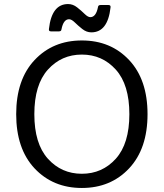

<svg xmlns="http://www.w3.org/2000/svg" viewBox="-20 -915 810 950"><path d="M150.9 -82C211.8 -17.3 289.8 15.1 385 15.1C480.2 15.1 558.2 -17.3 618.9 -82C679.6 -146.8 710 -236.2 710 -350.1C710 -464 679.6 -553.3 618.9 -617.9C558.2 -682.5 480.2 -714.8 385 -714.8C289.8 -714.8 211.8 -682.5 151.1 -617.9C90.4 -553.3 60.1 -464 60.1 -350.1C60.1 -236.2 90.3 -146.8 150.9 -82ZM385 -645C452.2 -645 508.2 -620.2 553 -570.6C597.7 -520.9 620.1 -447.4 620.1 -350.1C620.1 -252.8 597.7 -179.3 553 -129.6C508.2 -80 452.2 -55.2 385 -55.2C317.8 -55.2 261.8 -80 217 -129.6C172.3 -179.3 149.9 -252.8 149.9 -350.1C149.9 -447.4 172.3 -520.9 217 -570.6C261.8 -620.2 317.8 -645 385 -645ZM222.2 -772C220.9 -763.8 224.1 -759.8 231.9 -759.8H272C279.5 -759.8 283.5 -763.2 284.2 -770C290.7 -803.2 303.2 -819.8 321.8 -819.8C329.9 -819.8 339.4 -814.5 350.1 -804C360.8 -793.4 373.2 -782.6 387.2 -771.5C401.2 -760.4 416.2 -754.9 432.1 -754.9C486.2 -754.9 517.7 -795.9 526.9 -877.9C528.2 -886.1 524.9 -890.1 517.1 -890.1H477.1C469.6 -890.1 465.5 -886.7 464.8 -879.9C458.3 -846.7 445.6 -830.1 426.8 -830.1C418.9 -830.1 409.7 -835.4 398.9 -845.9C388.2 -856.5 375.8 -867.4 361.8 -878.4C347.8 -889.5 332.8 -895 316.9 -895C262.9 -895 231.3 -854 222.2 -772Z"/></svg>

Font: Numans
Style: Regular
Weight: 400
Designer: Jovanny Lemonad
Foundry: Jovanny Lemonad
Version: Version 001.001